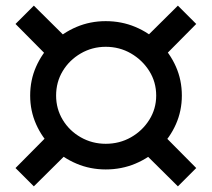

<svg xmlns="http://www.w3.org/2000/svg" viewBox="-20 -658 751 681"><path d="M355 -583Q411 -583 460 -562.5Q509 -542 546 -505.5Q583 -469 604 -421.5Q625 -374 625 -319Q625 -265 604 -217.5Q583 -170 546 -134Q509 -98 460 -77.5Q411 -57 355 -57Q300 -57 251.5 -77.5Q203 -98 166 -134Q129 -170 108 -217.5Q87 -265 87 -319Q87 -374 108 -421.5Q129 -469 166 -505.5Q203 -542 251.5 -562.5Q300 -583 355 -583ZM355 -492Q307 -492 266.5 -468.5Q226 -445 202.5 -406Q179 -367 179 -319Q179 -272 202.5 -233Q226 -194 266.5 -171Q307 -148 355 -148Q404 -148 444.5 -171Q485 -194 509.5 -233Q534 -272 534 -319Q534 -367 509.5 -406Q485 -445 444.5 -468.5Q404 -492 355 -492ZM100 -638 215 -524 149 -458 35 -573ZM149 -177 215 -111 100 3 35 -62ZM611 -638 676 -573 562 -458 496 -524ZM562 -177 676 -62 611 3 496 -111Z"/></svg>

Font: Alexandria
Style: Regular
Weight: 400
Designer: Mohamed Gaber
Foundry: Kief Type Foundry
Version: Version 5.100